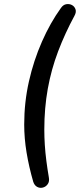

<svg xmlns="http://www.w3.org/2000/svg" viewBox="-20 -731 390 936"><path d="M142 155Q121 82 109.5 12.5Q98 -57 98 -124Q98 -232 121 -334Q144 -436 184.5 -528Q225 -620 277 -692Q288 -708 303 -710.5Q318 -713 330.5 -706.5Q343 -700 348 -686Q353 -672 343 -654Q297 -569 263.5 -481Q230 -393 213 -298.5Q196 -204 196 -99Q196 -62 198.5 -24Q201 14 206 53Q211 92 218 133Q222 154 212.5 167Q203 180 188.5 183.5Q174 187 161 180Q148 173 142 155Z"/></svg>

Font: Nunito Medium
Style: Italic
Weight: 500
Designer: Vernon Adams
Foundry: Vernon Adams
Version: Version 3.601